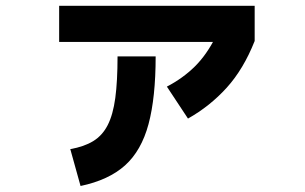

<svg xmlns="http://www.w3.org/2000/svg" viewBox="-20 -589 1040 655"><path d="M621.3 -184.5 549.3 -293.5Q603.3 -321.5 644.3 -361.8Q685.2 -402.2 715.5 -463L737.8 -446H181.8V-569.3H848.8V-449.2Q810.8 -353.2 753.4 -289.8Q696 -226.5 621.3 -184.5ZM254.8 45.5 219.8 -80.3Q266.8 -88.5 298 -107.6Q329.2 -126.7 347.3 -162Q365.5 -197.3 373.3 -254.7Q381 -312 381 -396.7H511Q511 -256.2 486.7 -165.6Q462.3 -75 406.6 -24.8Q350.8 25.3 254.8 45.5Z"/></svg>

Font: Murecho Thin
Style: Regular
Weight: 100
Designer: Neil Summerour
Foundry: Positype
Version: Version 1.010